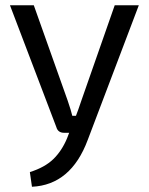

<svg xmlns="http://www.w3.org/2000/svg" viewBox="-20 -507 569 733"><path d="M510 -487 315 27Q251 199 102 206L94 150Q151 132 183.5 100.5Q216 69 236 21L244 0H225Q201 0 195 -22L18 -487H109L238 -124Q252 -83 256 -65H270Q278 -85 291 -124L418 -487Z"/></svg>

Font: Exo 2.0
Style: Regular
Weight: 400
Designer: Natanael Gama
Version: Version 1.001;PS 001.001;hotconv 1.0.70;makeotf.lib2.5.58329